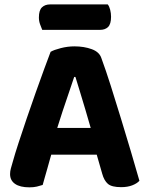

<svg xmlns="http://www.w3.org/2000/svg" viewBox="-20 -821 659 852"><path d="M314.7 -479.6H309.2Q298.8 -448.3 285.5 -409.3Q272.2 -370.3 257.9 -327.8Q243.6 -285.3 230.7 -242.9L212.8 -153.4Q206.8 -133.9 201.2 -113Q195.6 -92.1 189.8 -72.1Q184 -52.1 178.8 -33.8Q173.6 -15.5 169.4 -0.3Q157.8 3.5 143.8 6.9Q129.9 10.3 110.5 10.3Q68.7 10.3 46.7 -5.1Q24.7 -20.4 24.7 -48.5Q24.7 -61.3 28.4 -74.2Q32.2 -87.2 37 -104.2Q45.9 -136.7 62.3 -186.9Q78.6 -237 98.5 -295.4Q118.4 -353.8 138.7 -411Q159 -468.2 176.5 -515.9Q193.9 -563.6 204.6 -591.1Q219.4 -599.7 249.8 -607.5Q280.3 -615.3 310.2 -615.3Q353 -615.3 387.1 -602.8Q421.2 -590.4 430 -562.7Q449.4 -510 471.6 -440.3Q493.8 -370.6 516.8 -294.9Q539.9 -219.2 561.2 -147.6Q582.5 -76 598.7 -18.8Q587.9 -6.8 566.9 1.4Q545.9 9.5 517.5 9.5Q475.7 9.5 458.8 -5.1Q442 -19.6 433.5 -50.3L401.3 -162.4L384.2 -247.4Q371.8 -291.6 359 -333.9Q346.2 -376.1 335 -413.5Q323.7 -451 314.7 -479.6ZM146.4 -134.6 205.1 -253.3H439.3L459.1 -134.6ZM424.1 -688.5H167.4Q163.4 -698.3 158 -712.7Q152.6 -727.2 152.6 -743.3Q152.6 -775.5 166.2 -788.4Q179.8 -801.4 202.1 -801.4H458.2Q465.3 -792.3 469 -777.4Q472.8 -762.4 472.8 -746.6Q472.8 -714.4 459.7 -701.4Q446.7 -688.5 424.1 -688.5Z"/></svg>

Font: Baloo Bhaijaan 2
Style: Regular
Weight: 400
Designer: Sanskriti Dholi, Noopur Datye and Ek Type
Foundry: Ek Type
Version: Version 1.701